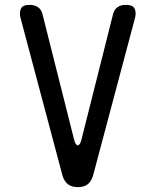

<svg xmlns="http://www.w3.org/2000/svg" viewBox="-20 -760 640 790"><path d="M237 -38 64 -688Q59 -708 66 -724Q73 -740 102 -740Q122 -740 135.5 -731Q149 -722 154 -705L285 -185Q291 -162 300 -162Q309 -162 315 -185L446 -705Q451 -722 464.5 -731Q478 -740 498 -740Q527 -740 534 -724Q541 -708 536 -688L363 -38Q356 -14 341 -2Q326 10 300 10Q275 10 259.5 -2Q244 -14 237 -38Z"/></svg>

Font: Maple Mono NF
Style: Regular
Weight: 400
Monospace: yes
Designer: subframe7536
Version: Version 7.000